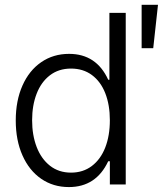

<svg xmlns="http://www.w3.org/2000/svg" viewBox="-20 -760 671 791"><path d="M44.9 -263.7Q44.9 -345.2 72.5 -407.5Q100.1 -469.7 149.9 -503.9Q199.7 -538.1 264.6 -538.1Q377 -538.1 425.8 -431.6H430.7V-707H498V0H432.6V-95.7H425.8Q376 10.7 263.7 10.7Q199.2 10.7 149.7 -23.4Q100.1 -57.6 72.5 -119.9Q44.9 -182.1 44.9 -263.7ZM432.6 -264.6Q432.6 -327.6 413.8 -375.7Q395 -423.8 358.9 -450.7Q322.8 -477.5 272.5 -477.5Q221.7 -477.5 185.5 -449.7Q149.4 -421.9 130.9 -373.8Q112.3 -325.7 112.3 -264.6Q112.3 -203.1 131.1 -154.3Q149.9 -105.5 186 -77.1Q222.2 -48.8 272.5 -48.8Q322.3 -48.8 358.4 -76.2Q394.5 -103.5 413.6 -152.3Q432.6 -201.2 432.6 -264.6ZM563.5 -740.2H630.9L611.3 -561.5H563.5Z"/></svg>

Font: Pretendard JP Light
Style: Regular
Weight: 300
Designer: Base glyphs from Inter by Rasmus Andersson; Hangeul glyphs from Noto Sans CJK(Source Han Sans) by Jang Soo-young and Kan
Foundry: Kil Hyung-jin
Version: Version 1.309